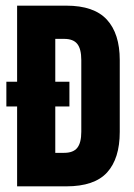

<svg xmlns="http://www.w3.org/2000/svg" viewBox="-20 -659 474 679"><path d="M2.5 -282.5V-370H225.5V-282.5ZM130.5 0V-118.5H207Q239 -118.5 253.2 -136.2Q267.5 -154 267.5 -193V-446.5Q267.5 -486 253.2 -503.8Q239 -521.5 207 -521.5H131V-639H214.5Q312.5 -639 358 -589.5Q403.5 -540 403.5 -446.5V-192.5Q403.5 -98.5 358.8 -49.2Q314 0 214.5 0ZM40.5 0V-639H175.5V0Z"/></svg>

Font: Anek Latin Condensed
Style: Bold
Weight: 700
Width: 3
Designer: Yesha Goshar
Foundry: Ek Type
Version: Version 1.003